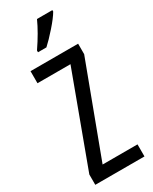

<svg xmlns="http://www.w3.org/2000/svg" viewBox="-239 -996 833 1048"><g transform="rotate(-30 177.0 -471.5)"><path d="M335 0H25V-65L237 -638H29V-714H329V-648L115 -76H335ZM299 -943H202Q172 -876 116 -794V-783H169Q199 -810 240 -856.5Q281 -903 299 -934Z"/></g></svg>

Font: Noto Sans Display Condensed
Style: Regular
Weight: 400
Width: 3
Designer: Monotype Design Team
Foundry: Monotype Imaging Inc.
Version: Version 1.900